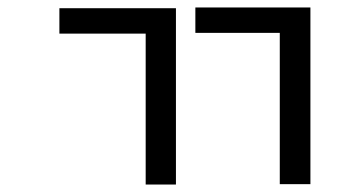

<svg xmlns="http://www.w3.org/2000/svg" viewBox="-20 -630 960 514"><path d="M139 -608H451V-136H370V-540H139ZM503 -610H811V-137H729V-542H503Z"/></svg>

Font: korean15
Style: Book
Weight: 400
Designer: Jelle Bosma - Monotype Design Team
Foundry: Monotype Imaging Inc.
Version: Version 2.003